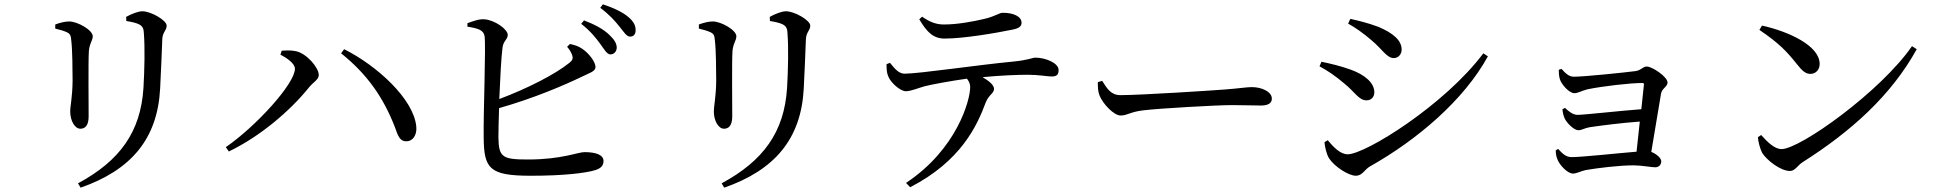

<svg xmlns="http://www.w3.org/2000/svg" viewBox="-20 -807 8950 886"><path d="M352 59C584 -22 707 -165 719 -399C722 -460 727 -569 729 -628C731 -660 749 -666 749 -689C749 -713 677 -755 637 -755C617 -755 585 -742 562 -729L563 -710C588 -706 610 -701 623 -694C641 -684 643 -671 644 -652C649 -587 647 -487 642 -401C629 -198 533 -65 340 39ZM235 -675C256 -670 274 -665 289 -658C305 -650 307 -642 309 -619C314 -581 315 -481 315 -434C314 -356 304 -319 304 -293C304 -250 325 -213 351 -213C373 -213 389 -228 389 -270C389 -319 387 -526 390 -570C393 -608 408 -619 408 -640C408 -668 338 -708 299 -708C280 -708 256 -702 235 -694Z M1274 -555C1303 -540 1341 -514 1341 -490C1341 -420 1159 -222 1022 -128L1036 -108C1178 -176 1318 -294 1407 -405C1427 -429 1451 -440 1451 -461C1451 -495 1394 -562 1344 -571C1322 -576 1296 -574 1280 -573ZM1856 -155C1884 -155 1905 -183 1901 -223C1889 -351 1718 -505 1568 -580L1554 -561C1673 -466 1749 -358 1802 -221C1817 -178 1826 -154 1856 -155Z M2751 -603C2769 -578 2780 -558 2795 -556C2812 -555 2825 -568 2826 -586C2826 -606 2816 -623 2793 -645C2767 -671 2727 -693 2675 -713L2662 -697C2706 -663 2731 -630 2751 -603ZM2838 -685C2859 -660 2870 -639 2887 -638C2903 -638 2913 -648 2913 -666C2914 -688 2905 -707 2879 -729C2854 -750 2814 -770 2762 -787L2750 -771C2796 -736 2818 -710 2838 -685ZM2597 -591C2604 -583 2614 -570 2619 -556C2626 -538 2623 -529 2606 -516C2543 -465 2415 -399 2284 -350C2288 -443 2293 -544 2299 -588C2303 -619 2323 -625 2323 -646C2323 -673 2260 -716 2214 -718C2190 -720 2160 -708 2137 -700V-684C2187 -676 2211 -668 2216 -641C2223 -599 2210 -278 2212 -173C2213 -28 2239 4 2430 4C2579 4 2682 -8 2727 -22C2749 -29 2765 -40 2765 -64C2765 -92 2731 -105 2677 -105C2647 -105 2571 -71 2417 -71C2300 -71 2281 -80 2280 -173C2280 -199 2281 -250 2283 -308C2448 -355 2586 -415 2663 -452C2701 -471 2728 -477 2728 -498C2728 -520 2700 -559 2668 -581C2651 -593 2634 -599 2610 -604Z M3322 59C3554 -22 3677 -165 3689 -399C3692 -460 3697 -569 3699 -628C3701 -660 3719 -666 3719 -689C3719 -713 3647 -755 3607 -755C3587 -755 3555 -742 3532 -729L3533 -710C3558 -706 3580 -701 3593 -694C3611 -684 3613 -671 3614 -652C3619 -587 3617 -487 3612 -401C3599 -198 3503 -65 3310 39ZM3205 -675C3226 -670 3244 -665 3259 -658C3275 -650 3277 -642 3279 -619C3284 -581 3285 -481 3285 -434C3284 -356 3274 -319 3274 -293C3274 -250 3295 -213 3321 -213C3343 -213 3359 -228 3359 -270C3359 -319 3357 -526 3360 -570C3363 -608 3378 -619 3378 -640C3378 -668 3308 -708 3269 -708C3250 -708 3226 -702 3205 -694Z M4651 -670C4683 -676 4694 -686 4694 -702C4694 -731 4657 -748 4608 -748C4589 -748 4576 -732 4519 -719C4471 -708 4400 -694 4336 -694C4303 -694 4274 -703 4235 -730L4222 -718C4256 -661 4285 -629 4339 -629C4426 -629 4573 -654 4651 -670ZM4180 57C4415 -64 4489 -227 4529 -335C4543 -370 4567 -376 4567 -397C4567 -415 4543 -434 4514 -451C4598 -459 4678 -462 4722 -462C4773 -462 4815 -454 4833 -454C4857 -454 4865 -463 4865 -484C4865 -516 4805 -541 4758 -541C4744 -541 4727 -530 4657 -523C4488 -507 4222 -467 4154 -467C4127 -467 4108 -491 4087 -517L4071 -511C4071 -489 4072 -471 4078 -457C4088 -427 4135 -385 4161 -386C4186 -387 4215 -400 4247 -409C4278 -417 4364 -433 4442 -444C4453 -430 4457 -418 4457 -405C4457 -344 4395 -118 4161 37Z M5066 -434 5046 -428C5046 -407 5046 -386 5054 -366C5069 -328 5120 -274 5151 -274C5183 -274 5195 -291 5257 -298C5332 -307 5597 -322 5663 -322C5727 -322 5762 -320 5798 -320C5834 -320 5849 -332 5849 -352C5849 -384 5802 -405 5757 -405C5732 -405 5699 -399 5632 -394C5582 -390 5245 -368 5151 -368C5106 -368 5089 -398 5066 -434Z M6201 -698C6231 -682 6271 -654 6307 -623C6360 -579 6379 -539 6412 -539C6433 -539 6448 -557 6448 -578C6448 -621 6409 -654 6341 -683C6293 -701 6247 -712 6211 -720ZM6825 -561C6647 -323 6281 -95 6199 -95C6164 -95 6132 -130 6107 -160L6092 -151C6093 -133 6101 -94 6114 -75C6138 -39 6202 4 6237 4C6266 4 6277 -24 6300 -38C6521 -162 6736 -346 6846 -547ZM6069 -501C6108 -480 6143 -456 6183 -422C6233 -382 6250 -344 6286 -344C6311 -344 6322 -363 6322 -381C6322 -426 6276 -463 6212 -486C6164 -503 6126 -512 6078 -522Z M7170 -120 7159 -113C7159 -96 7163 -79 7168 -69C7176 -48 7212 -6 7239 -6C7254 -6 7275 -17 7296 -22C7354 -32 7453 -44 7518 -44C7555 -44 7600 -35 7618 -35C7633 -35 7646 -45 7646 -63C7646 -77 7624 -97 7600 -106L7645 -375C7649 -399 7675 -407 7675 -426C7675 -453 7604 -500 7579 -500C7561 -500 7554 -483 7528 -479C7483 -473 7292 -453 7242 -453C7219 -453 7202 -471 7186 -489L7173 -485C7173 -472 7174 -456 7178 -442C7184 -420 7220 -377 7245 -377C7262 -377 7281 -389 7306 -395C7374 -409 7502 -424 7558 -424C7564 -424 7567 -422 7566 -416L7554 -303C7458 -296 7291 -277 7260 -277C7238 -277 7219 -293 7202 -309L7190 -303C7191 -289 7195 -271 7201 -259C7211 -239 7243 -206 7264 -206C7279 -206 7292 -216 7316 -220C7370 -228 7464 -240 7547 -246L7532 -107C7445 -100 7281 -82 7232 -82C7204 -82 7188 -101 7170 -120Z M8111 -689 8099 -669C8190 -607 8224 -571 8272 -511C8297 -479 8313 -466 8334 -466C8359 -466 8377 -485 8377 -512C8377 -597 8232 -662 8111 -689ZM8803 -594C8660 -386 8287 -119 8201 -119C8168 -119 8135 -153 8107 -184L8092 -174C8093 -154 8102 -120 8112 -101C8133 -68 8196 -18 8240 -18C8264 -18 8276 -45 8299 -59C8521 -200 8706 -365 8825 -580Z"/></svg>

Font: Noto Serif CJK SC Medium
Style: Regular
Weight: 500
Designer: Ryoko NISHIZUKA 西塚涼子 (kana & ideographs); Frank Grießhammer (Latin, Greek & Cyrillic); Wenlong ZHANG 张文龙 (bopomofo); San
Foundry: Adobe
Version: Version 2.001;hotconv 1.1.0;makeotfexe 2.6.0